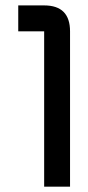

<svg xmlns="http://www.w3.org/2000/svg" viewBox="-20 -704 333 724"><path d="M244.1 -585.9V0H146.5V-585.9H48.8V-683.6H146.5Q244.1 -683.6 244.1 -585.9Z"/></svg>

Font: BabelStone Runic Elder Futhark
Style: Regular
Weight: 400
Designer: Andrew West
Foundry: BabelStone
Version: Version 3.005 March 14, 2022